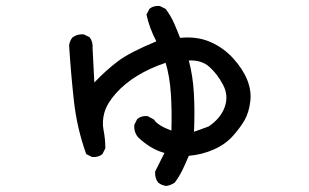

<svg xmlns="http://www.w3.org/2000/svg" viewBox="-20 -570 1040 647"><path d="M540 56.6Q524.4 54.7 512.7 44.9Q501 29.3 502.9 7.8L534.2 -54.7Q489.3 -66.4 446.3 -106.4Q430.7 -124 432.6 -149.4L442.4 -168.9Q456.1 -180.7 477.5 -178.7L499 -167Q510.7 -147.5 557.6 -129.9Q559.6 -197.3 555.7 -255.4Q551.8 -313.5 538.1 -358.4Q485.4 -340.8 442.4 -314.5Q399.4 -288.1 370.1 -254.9Q340.8 -221.7 332 -191.4Q323.2 -161.1 329.1 -130.9Q335 -100.6 335 -70.3L325.2 -50.8Q311.5 -39.1 290 -41L270.5 -50.8Q239.3 -137.7 229 -230.5Q218.8 -323.2 212.9 -417Q214.8 -432.6 224.6 -444.3Q241.2 -456.1 262.7 -454.1L282.2 -444.3Q293.9 -428.7 292 -407.2L297.9 -292Q336.9 -333 377 -363.3Q417 -393.6 506.8 -430.7Q483.4 -475.6 473.6 -520.5L483.4 -540Q497.1 -551.8 518.6 -549.8L538.1 -540Q555.7 -516.6 566.4 -492.2Q577.1 -467.8 586.9 -442.4Q643.6 -448.2 688.5 -428.7Q733.4 -409.2 766.1 -373Q798.8 -336.9 813.5 -299.8Q828.1 -262.7 823.2 -226.6Q818.4 -190.4 804.7 -166Q791 -141.6 765.6 -112.8Q740.2 -84 700.7 -66.4Q661.1 -48.8 616.2 -44.9Q606.4 -21.5 595.7 1Q585 23.4 569.3 44.9Q555.7 54.7 540 56.6ZM682.6 -143.6Q723.6 -170.9 737.3 -209.5Q751 -248 731.4 -284.7Q711.9 -321.3 685.5 -344.7Q659.2 -368.2 616.2 -366.2Q629.9 -315.4 633.3 -256.3Q636.7 -197.3 633.8 -126Z"/></svg>

Font: JasonHandwriting2
Style: Regular
Weight: 400
Version: Version 1.05.10